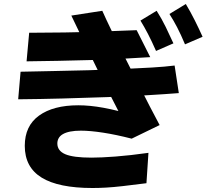

<svg xmlns="http://www.w3.org/2000/svg" viewBox="-20 -875 1040 961"><path d="M732 -589Q669 -585 593 -581Q517 -577 435 -574.5Q353 -572 270.5 -570.5Q188 -569 113 -568L126 -711Q208 -711 303 -712.5Q398 -714 492 -717.5Q586 -721 664 -724ZM71 -378 83 -516Q164 -518 251 -519.5Q338 -521 425 -523.5Q512 -526 592.5 -529.5Q673 -533 740 -537Q807 -541 854 -547L875 -409Q812 -404 719.5 -398.5Q627 -393 517.5 -389Q408 -385 293 -382Q178 -379 71 -378ZM443 66Q273 66 188.5 14Q104 -38 104 -145Q104 -245 175.5 -296.5Q247 -348 372 -348Q430 -348 498.5 -335.5Q567 -323 647 -298L608 -250Q567 -329 534 -394.5Q501 -460 470.5 -521.5Q440 -583 408 -649.5Q376 -716 337 -797L492 -821Q511 -778 539.5 -719.5Q568 -661 601.5 -595Q635 -529 668 -463.5Q701 -398 730 -342Q759 -286 779 -249L639 -181Q561 -201 496 -211Q431 -221 385 -221Q354 -221 331.5 -216.5Q309 -212 294.5 -203.5Q280 -195 273.5 -183Q267 -171 267 -157Q267 -120 307 -103Q347 -86 438 -86Q486 -86 558.5 -91.5Q631 -97 723 -110L713 42Q643 51 594.5 56.5Q546 62 510 64Q474 66 443 66ZM906 -653Q885 -703 866.5 -738.5Q848 -774 828 -805L910 -855Q934 -815 955 -773Q976 -731 994 -691ZM761 -620Q739 -670 720.5 -705.5Q702 -741 683 -772L764 -821Q789 -782 809.5 -740Q830 -698 848 -658Z"/></svg>

Font: Murecho Thin ExtraBold
Style: Regular
Weight: 800
Version: Version 1.010